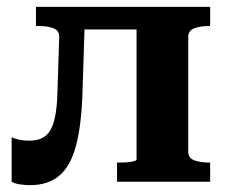

<svg xmlns="http://www.w3.org/2000/svg" viewBox="-20 -531 666 561"><path d="M148 -267 153 -422Q154 -441 137 -448Q120 -455 93 -455H85V-511H229L221 -260Q218 -165 202 -105Q186 -45 153 -17.5Q120 10 68 10Q52 10 37 7.5Q22 5 14 0V-130Q19 -127 33.5 -123.5Q48 -120 66 -120Q95 -120 112.5 -133.5Q130 -147 138.5 -179.5Q147 -212 148 -267ZM379 -65V-511H594V-455H592Q566 -455 548 -448.5Q530 -442 530 -423V-88Q530 -69 548 -62.5Q566 -56 592 -56H594V0H322V-56H324Q335 -56 347.5 -56.5Q360 -57 369.5 -59.5Q379 -62 379 -65ZM183 -445V-511H447V-445Z"/></svg>

Font: Roboto Serif 28pt SemiBold
Style: Regular
Weight: 600
Designer: Greg Gazdowicz
Foundry: Commercial Type
Version: Version 1.008